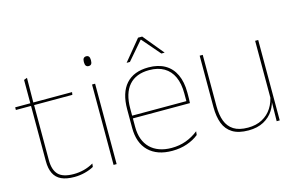

<svg xmlns="http://www.w3.org/2000/svg" viewBox="-87 -895 1737 1120"><g transform="rotate(-15 781.5 -335.0)"><path d="M241 9Q192.5 9 162 -5.2Q131.5 -19.5 117 -49Q102.5 -78.5 102.5 -123V-462.5H121V-124.5Q121 -65.5 148.5 -37Q176 -8.5 241.5 -8.5Q272.5 -8.5 302.8 -16.2Q333 -24 361 -40L358.5 -20Q335.5 -7 304.2 1Q273 9 241 9ZM352 -457H11V-473H354.5ZM120.5 -468H102.5V-614L122 -621.5Z M497 0H478.5V-485.5H497ZM488 -594.5Q477.5 -594.5 472 -601.2Q466.5 -608 466.5 -622V-626.5Q466.5 -640 472 -646.8Q477.5 -653.5 488 -653.5Q498.5 -653.5 503.8 -646.8Q509 -640 509 -626.5V-622Q509 -608 503.8 -601.2Q498.5 -594.5 488 -594.5Z M831.5 9.5Q740 9.5 689.5 -40.2Q639 -90 639 -180.5V-292.5Q639 -392.5 685.8 -444.8Q732.5 -497 821.5 -497Q880 -497 920.8 -473.5Q961.5 -450 982.5 -405.2Q1003.5 -360.5 1003.5 -296.5V-279.5Q1003.5 -268.5 1003.2 -257.5Q1003 -246.5 1002 -233H985Q985 -250.5 985 -266.5Q985 -282.5 985 -296Q985 -355.5 966.2 -396.5Q947.5 -437.5 911 -459Q874.5 -480.5 821.5 -480.5Q741.5 -480.5 699.5 -432.5Q657.5 -384.5 657.5 -292.5V-243.5V-239.5V-181Q657.5 -140 669.2 -108Q681 -76 703.5 -53.8Q726 -31.5 758.5 -19.8Q791 -8 832 -8Q879.5 -8 919.5 -22.8Q959.5 -37.5 994.5 -65L992 -43Q962.5 -19 921.5 -4.8Q880.5 9.5 831.5 9.5ZM995.5 -233H647.5V-249.5H995.5ZM706.5 -556 808.5 -680H833.5L935.5 -556V-555.5H916L822.5 -664H819.5L726 -555.5H706.5Z M1128.5 -485.5H1147V-175.5Q1147 -123 1161.2 -85.2Q1175.5 -47.5 1207.5 -27.2Q1239.5 -7 1293 -7Q1343 -7 1379.5 -26.8Q1416 -46.5 1438.2 -81.2Q1460.5 -116 1467 -160.5L1476 -141.5H1470.5Q1466 -101 1444.2 -66.5Q1422.5 -32 1384.2 -11.2Q1346 9.5 1292 9.5Q1232 9.5 1196 -12.8Q1160 -35 1144.2 -76.2Q1128.5 -117.5 1128.5 -174.5ZM1463.5 -485.5H1482V0H1463.5L1465.5 -127H1463.5Z"/></g></svg>

Font: Anek Devanagari Thin
Style: Regular
Weight: 250
Designer: Kailash Malviya (Devanagari) & Yesha Goshar (Latin)
Foundry: Ek Type
Version: Version 1.003